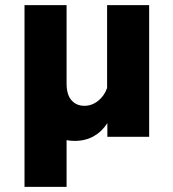

<svg xmlns="http://www.w3.org/2000/svg" viewBox="-20 -530 672 744"><path d="M75 194V-510H238V-206Q238 -163 257 -141.5Q276 -120 307 -120Q336 -120 360 -139Q384 -158 395 -189V-510H558V0H396V-53Q375 -20 343 -2Q311 16 269 16Q253 16 238 13V194Z"/></svg>

Font: Wix Madefor Text ExtraBold
Style: Regular
Weight: 800
Designer: Dalton Maag Ltd
Foundry: Dalton Maag Ltd
Version: Version 3.100